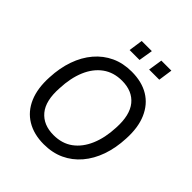

<svg xmlns="http://www.w3.org/2000/svg" viewBox="-244 -1075 1245 1245"><g transform="rotate(45 379.0 -452.5)"><path d="M360 9Q269 9 203.5 -30.5Q138 -70 106 -145Q74 -220 80 -325Q84 -414 110 -488Q136 -562 182 -616Q228 -670 290.5 -699Q353 -728 431 -728Q524 -728 588.5 -689Q653 -650 685.5 -575Q718 -500 712 -395Q708 -305 682 -231Q656 -157 610 -103Q564 -49 501.5 -20Q439 9 360 9ZM363 -78Q441 -78 495.5 -118Q550 -158 581 -230.5Q612 -303 616 -399Q623 -520 573 -581Q523 -642 428 -642Q351 -642 296 -602Q241 -562 210.5 -490Q180 -418 176 -321Q168 -199 218.5 -138.5Q269 -78 363 -78ZM501 -817 516 -914H608L594 -817ZM322 -817 336 -914H429L413 -817Z"/></g></svg>

Font: Nunitoga
Style: Medium Italic
Weight: 500
Italic angle: -9°
Designer: Vernon Adams
Foundry: Vernon Adams
Version: Version 1.0